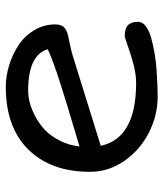

<svg xmlns="http://www.w3.org/2000/svg" viewBox="32 -608 587 692"><g transform="rotate(-90 326.0 -262.5)"><path d="M52.2 -231.9Q52.2 -372.6 132.3 -454.1Q212.4 -535.6 358.4 -535.6Q397.5 -535.6 436.8 -523.4Q476.1 -511.2 509 -489.5Q542 -467.8 562.7 -433.1Q583.5 -398.4 583.5 -357.9Q583.5 -337.4 574.5 -327.1Q565.4 -316.9 547.9 -312.5Q541.5 -310.5 515.9 -305.4Q490.2 -300.3 472.7 -294.9L146 -193.4Q173.3 -65.9 372.1 -65.9Q404.8 -65.9 442.6 -76.2Q480.5 -86.4 508.1 -96.7Q535.6 -106.9 543 -106.9Q568.8 -106.9 580.8 -95.2Q592.8 -83.5 592.8 -58.6Q592.8 -43 576.7 -30.8Q560.5 -18.6 533.4 -11.2Q506.3 -3.9 477.3 1Q448.2 5.9 414.8 8.1Q381.3 10.3 360.8 11Q340.3 11.7 322.8 11.7Q254.9 11.7 192.6 -20.3Q130.4 -52.2 91.3 -108.9Q52.2 -165.5 52.2 -231.9ZM143.6 -270Q146 -271 204.8 -288.3Q263.7 -305.7 289.1 -313.5Q314.5 -321.3 362.5 -336.4Q410.6 -351.6 442.1 -363.3Q473.6 -375 494.1 -384.3Q473.6 -455.1 343.8 -455.1Q325.7 -455.1 303.5 -449.7Q281.2 -444.3 254.6 -430.7Q228 -417 205.8 -397Q183.6 -377 166 -343.8Q148.4 -310.5 143.6 -270Z"/></g></svg>

Font: Short Stack
Style: Regular
Weight: 400
Designer: James Grieshaber
Foundry: James Grieshaber
Version: Version 1.002